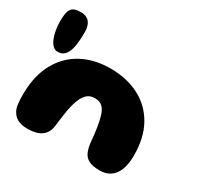

<svg xmlns="http://www.w3.org/2000/svg" viewBox="-150 -802 1001 976"><g transform="rotate(30 350.5 -314.0)"><path d="M120.4 11Q82.8 11 58.4 -3.1Q34 -17.2 22 -49.5Q18.6 -60.6 16.8 -74.4Q14.9 -88.2 14.2 -105.1Q13.5 -121.9 14.2 -141.2Q16.6 -244.2 57.2 -316.8Q97.8 -389.4 169.3 -427.8Q240.9 -466.1 334.9 -466.1Q429.9 -466.1 502.7 -428.9Q575.5 -391.6 616.8 -319.4Q658 -247.1 658 -142.5Q658 -125.5 656.5 -110.4Q655 -95.4 652.1 -82.2Q649.2 -69.1 644.9 -57.6Q631.6 -23.9 606.2 -6.4Q580.9 11 545.5 11Q504.2 11 481.6 -0.2Q459 -11.4 449.1 -32.6Q439.1 -53.9 435 -83.6Q432.4 -111.8 429.9 -134.2Q427.4 -156.6 424.4 -174.4Q421.4 -192.2 418.2 -206.9Q415.1 -221.6 411.1 -234.8Q401.8 -266.1 385.4 -280.8Q369.1 -295.5 340.2 -295.5Q313.9 -295.5 296.3 -280Q278.8 -264.5 267 -234.1Q261.6 -220.2 257.2 -203.8Q252.9 -187.2 249.3 -167.6Q245.8 -148 242.8 -125.1Q239.9 -102.1 236.6 -75.4Q232.4 -41.1 215.6 -22.4Q198.9 -3.6 174.3 3.7Q149.8 11 120.4 11ZM57.6 -404.6Q41.8 -404.6 29.3 -416.6Q16.9 -428.5 8.6 -449Q0.2 -469.5 -4.1 -494.8Q-8.4 -520.1 -8.4 -546.9Q-8.4 -571.9 -5.6 -589.3Q-2.8 -606.8 4.6 -617.7Q11.9 -628.6 25.8 -633.7Q39.6 -638.8 61.8 -638.8Q77.6 -638.8 90 -633.7Q102.4 -628.6 110.9 -618.9Q119.4 -609.1 123.8 -594.4Q128.2 -579.8 128.2 -560Q128.2 -516.9 123.9 -487.1Q119.5 -457.4 110.6 -439.2Q101.8 -421 88.6 -412.8Q75.4 -404.6 57.6 -404.6Z"/></g></svg>

Font: Gluten Thin
Style: Regular
Weight: 100
Designer: Tyler Finck
Foundry: Etcetera Type Company
Version: Version 1.300